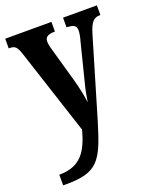

<svg xmlns="http://www.w3.org/2000/svg" viewBox="-142 -620 759 933"><g transform="rotate(-20 237.0 -153.0)"><path d="M21 175V230H36C200 230 229 182 285 -4L407 -415C424 -471 441 -486 471 -486H474V-536H299V-486H302C335 -484 349 -478 349 -452C349 -436 344 -413 339 -397L291 -206C282 -172 276 -142 271 -108C268 -137 259 -183 244 -237L199 -396C192 -419 187 -438 187 -453C187 -473 199 -486 236 -486H239V-536H0V-486H4C31 -486 41 -479 55 -437L200 7C172 110 133 175 21 175Z"/></g></svg>

Font: Noto Serif Sinhala ExtraCondensed
Style: Bold
Weight: 700
Width: 2
Designer: Jelle Bosma - Monotype Design Team
Foundry: Monotype Imaging Inc.
Version: Version 2.007